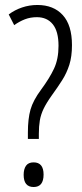

<svg xmlns="http://www.w3.org/2000/svg" viewBox="-20 -744 331 771"><path d="M92 -212Q92 -267 102.5 -304Q113 -341 145 -384Q179 -430 197 -468.5Q215 -507 215 -560Q215 -618 192 -646.5Q169 -675 128 -675Q102 -675 80 -666.5Q58 -658 37 -643L15 -686Q39 -704 68.5 -714Q98 -724 130 -724Q195 -724 232 -683.5Q269 -643 269 -563Q269 -517 258.5 -484Q248 -451 230 -422.5Q212 -394 188 -361Q166 -330 155 -307Q144 -284 140 -260.5Q136 -237 136 -207V-186H92ZM75 -42Q75 -65 84.5 -78.5Q94 -92 115 -92Q155 -92 155 -43Q155 7 115 7Q75 7 75 -42Z"/></svg>

Font: Noto Sans Lao UI ExtCond Light
Style: Regular
Weight: 300
Width: 2
Designer: Monotype Design Team
Foundry: Monotype Imaging Inc.
Version: Version 2.000; ttfautohint (v1.8.4.7-5d5b)